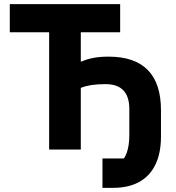

<svg xmlns="http://www.w3.org/2000/svg" viewBox="-20 -718 847 922"><path d="M472 184V43H575Q587 26 594 -3Q601 -32 601 -69V-195Q601 -254 572.5 -284Q544 -314 487 -314Q447 -314 418.5 -309.5Q390 -305 368 -296V0H216V-563H27V-698H557V-563H368V-423H373Q397 -434 428.5 -440Q460 -446 501 -446Q627 -446 690 -381.5Q753 -317 753 -189V-63Q753 18 726 73Q699 128 648 156Q597 184 524 184Z"/></svg>

Font: IBM Plex Sans
Style: Bold
Weight: 700
Designer: Mike Abbink, Paul van der Laan, Pieter van Rosmalen
Foundry: Bold Monday
Version: Version 3.201